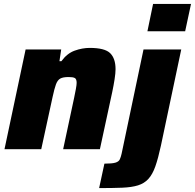

<svg xmlns="http://www.w3.org/2000/svg" viewBox="-20 -763 997 982"><path d="M3 0 111 -510H293L284 -450H294Q323 -490 362 -504Q401 -518 439 -518Q516 -518 543.5 -491Q571 -464 571 -409Q571 -389 566 -357Q561 -325 554 -292L491 0H303L359 -262Q364 -286 368 -307.5Q372 -329 372 -339Q372 -359 362.5 -364Q353 -369 331 -369Q302 -369 288 -361Q274 -353 266 -331Q258 -309 249 -267L191 0ZM734 -603 763 -743H957L927 -603ZM487 199 514 74Q553 74 570 69Q587 64 592.5 52.5Q598 41 602 23L714 -510H907L803 -18Q789 47 774.5 88Q760 129 739 152Q718 175 686 185Q654 195 605.5 197Q557 199 487 199Z"/></svg>

Font: Saira ExtraBold
Style: Italic
Weight: 800
Italic angle: -12°
Designer: Hector Gatti with collaboration of the Omnibus-Type team
Foundry: Omnibus-Type
Version: Version 1.100; ttfautohint (v1.8.3)